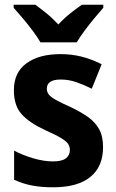

<svg xmlns="http://www.w3.org/2000/svg" viewBox="-20 -786 492 816"><path d="M418 -161Q418 -78 364 -34Q310 10 206 10Q156 10 116.5 2.5Q77 -5 40 -22V-146Q77 -126 122 -113Q167 -100 205 -100Q243 -100 260 -113Q277 -126 277 -149Q277 -162 270 -173.5Q263 -185 241 -198.5Q219 -212 172 -233Q105 -264 72 -300.5Q39 -337 39 -403Q39 -478 92.5 -517Q146 -556 237 -556Q284 -556 326 -545.5Q368 -535 412 -513L370 -409Q336 -426 304 -437Q272 -448 238 -448Q179 -448 179 -409Q179 -396 186.5 -385.5Q194 -375 215.5 -362.5Q237 -350 280 -331Q322 -311 353 -289.5Q384 -268 401 -237.5Q418 -207 418 -161ZM152 -606Q140 -627 119.5 -654.5Q99 -682 77 -708Q55 -734 38 -753V-766H130Q152 -750 178 -729Q204 -708 228 -682Q253 -709 279 -729.5Q305 -750 328 -766H419V-753Q403 -735 381 -708.5Q359 -682 339 -655Q319 -628 306 -606Z"/></svg>

Font: Noto Sans Armenian SemiCondensed
Style: Bold
Weight: 700
Width: 4
Designer: Monotype Design Team
Foundry: Monotype Imaging Inc.
Version: Version 2.008; ttfautohint (v1.8.4.7-5d5b)